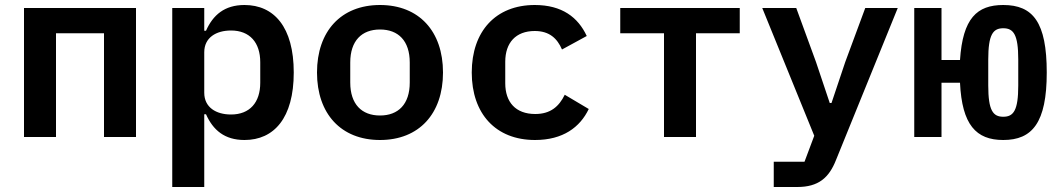

<svg xmlns="http://www.w3.org/2000/svg" viewBox="-20 -548 4240 768"><path d="M76 0H204V-415H396V0H524V-516H76Z M669 200H797V-91H804C832 -28 878 12 958 12C1076 12 1155 -76 1155 -258C1155 -440 1076 -528 958 -528C878 -528 832 -488 804 -425H797V-516H669ZM904 -90C845 -90 797 -118 797 -177V-339C797 -398 845 -426 904 -426C979 -426 1021 -378 1021 -299V-217C1021 -138 979 -90 904 -90Z M1500 12C1656 12 1752 -93 1752 -258C1752 -423 1656 -528 1500 -528C1344 -528 1248 -423 1248 -258C1248 -93 1344 12 1500 12ZM1500 -86C1427 -86 1381 -131 1381 -218V-298C1381 -385 1427 -430 1500 -430C1573 -430 1619 -385 1619 -298V-218C1619 -131 1573 -86 1500 -86Z M2120 12C2232 12 2300 -39 2335 -112L2239 -169C2216 -122 2182 -92 2121 -92C2042 -92 2001 -140 2001 -215V-301C2001 -377 2043 -424 2119 -424C2178 -424 2209 -394 2228 -350L2327 -404C2292 -479 2228 -528 2119 -528C1963 -528 1867 -423 1867 -258C1867 -93 1963 12 2120 12Z M2636 0H2764V-415H2939V-516H2461V-415H2636Z M3361 -300 3306 -136H3299L3244 -300L3165 -516H3029L3237 -5L3198 99H3075V200H3169C3254 200 3296 163 3324 92L3571 -516H3441Z M3993 12C4109 12 4167 -57 4167 -258C4167 -459 4112 -528 3993 -528C3888 -528 3831 -475 3820 -308H3746V-516H3637V0H3746V-217H3820C3828 -49 3884 12 3993 12ZM3993 -81C3952 -81 3933 -106 3933 -206V-310C3933 -410 3952 -435 3993 -435C4034 -435 4053 -410 4053 -310V-206C4053 -106 4034 -81 3993 -81Z"/></svg>

Font: IBM Mono SemiBold
Style: Regular
Weight: 600
Monospace: yes
Designer: Mike Abbink, Paul van der Laan, Pieter van Rosmalen
Foundry: Bold Monday
Version: Version 2.3